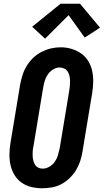

<svg xmlns="http://www.w3.org/2000/svg" viewBox="-20 -999 555 1027"><path d="M205 8Q175 8 146.5 1Q118 -6 95 -22.5Q72 -39 57.5 -63Q43 -87 36.5 -115Q30 -143 30.5 -173.5Q31 -204 36 -234L88 -548Q93 -574 101 -599Q109 -624 123.5 -647.5Q138 -671 158 -690Q178 -709 202.5 -721.5Q227 -734 252.5 -740Q278 -746 305 -746Q335 -746 363 -737.5Q391 -729 414 -713Q437 -697 452 -672.5Q467 -648 473 -620Q479 -592 478.5 -561.5Q478 -531 473 -501L421 -187Q417 -161 408.5 -136Q400 -111 386 -88Q372 -65 351.5 -45.5Q331 -26 307 -13.5Q283 -1 257 3.5Q231 8 205 8ZM208 -97Q226 -97 243.5 -107Q261 -117 272.5 -133Q284 -149 289.5 -167.5Q295 -186 299 -204L351 -518Q353 -531 354 -544Q355 -557 354.5 -570Q354 -583 351 -595Q348 -607 341.5 -617Q335 -627 323.5 -632.5Q312 -638 299 -638Q281 -638 264 -627.5Q247 -617 236 -601Q225 -585 219.5 -567Q214 -549 211 -531L159 -217Q156 -204 155 -191Q154 -178 154.5 -165.5Q155 -153 158 -141Q161 -129 167 -118.5Q173 -108 184 -102.5Q195 -97 208 -97ZM221 -792 152 -856 304 -979H408L515 -851L433 -798L347 -918Z"/></svg>

Font: Iosevka Slab Extrabold
Style: Italic
Weight: 800
Italic angle: -9°
Monospace: yes
Designer: Belleve Invis
Foundry: Belleve Invis
Version: Version 11.1.0; ttfautohint (v1.8.3)